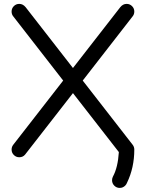

<svg xmlns="http://www.w3.org/2000/svg" viewBox="-20 -801 743 978"><path d="M585.4 -26.4 351.6 -326.7 107.9 -13.7Q96.7 0 78.1 0Q62 0 50.5 -11.5Q39.1 -22.9 39.1 -39.1Q39.1 -52.7 47.4 -63.5L301.8 -390.6L45.9 -719.7Q39.1 -729.5 39.1 -742.2Q39.1 -758.3 50.5 -769.8Q62 -781.2 78.1 -781.2Q96.7 -781.2 110.4 -764.6L351.6 -454.6L592.8 -764.6Q606.4 -781.2 625 -781.2Q641.1 -781.2 652.6 -769.8Q664.1 -758.3 664.1 -742.2Q664.1 -729.5 657.2 -719.7L401.4 -390.6L655.8 -63.5Q664.1 -52.7 664.1 -39.1Q664.1 53.2 627 129.9Q624 138.2 617.7 144.5Q606 156.2 589.8 156.2Q573.7 156.2 562.3 144.8Q550.8 133.3 550.8 117.2Q550.8 106.9 555.2 98.6Q580.6 51.8 585.4 -26.4Z"/></svg>

Font: Comfortaa
Style: Regular
Weight: 400
Designer: Johan Aakerlund - aajohan
Foundry: Johan Aakerlund
Version: Version 2.004 2013